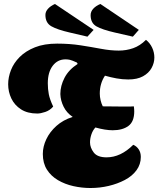

<svg xmlns="http://www.w3.org/2000/svg" viewBox="-20 -923 795 964"><path d="M167 -353Q118 -353 85.5 -374Q53 -395 37 -428.5Q21 -462 21 -500Q21 -535 35 -571Q49 -607 79 -637Q109 -667 155.5 -685.5Q202 -704 267 -704Q330 -704 384.5 -695.5Q439 -687 487 -678Q535 -669 576 -669Q614 -669 648.5 -681Q683 -693 713 -723Q733 -707 744 -683.5Q755 -660 755 -634Q755 -607 741 -581.5Q727 -556 698 -540Q669 -524 624 -524Q594 -524 564.5 -529.5Q535 -535 507 -543Q481 -504 481 -453Q481 -437 485 -420Q489 -403 496 -389Q526 -389 553.5 -388.5Q581 -388 600 -388Q620 -388 632.5 -388Q645 -388 652 -389Q653 -382 653.5 -375.5Q654 -369 654 -364Q654 -312 624.5 -290.5Q595 -269 546 -269Q509 -269 459 -283Q446 -269 439 -248.5Q432 -228 432 -208Q432 -182 450.5 -157.5Q469 -133 515 -133Q586 -133 649 -196Q666 -189 676.5 -173Q687 -157 687 -135Q687 -98 665.5 -68.5Q644 -39 607 -19.5Q570 0 525.5 10.5Q481 21 434 21Q391 21 348.5 11.5Q306 2 271 -18.5Q236 -39 215.5 -71.5Q195 -104 195 -150Q195 -187 212.5 -224Q230 -261 263.5 -291Q297 -321 345 -336Q315 -356 299.5 -387Q284 -418 283 -451Q283 -492 304 -532.5Q325 -573 370 -602L366 -609Q342 -620 331.5 -622.5Q321 -625 309 -625Q269 -625 244.5 -592.5Q220 -560 220 -505Q220 -476 225 -450Q230 -424 247 -388Q231 -369 207.5 -361Q184 -353 167 -353ZM647 -739 555 -760Q494 -774 464.5 -790.5Q435 -807 435 -847Q435 -865 448.5 -879.5Q462 -894 484 -903L677 -773ZM419 -739 329 -760Q268 -774 238 -791Q208 -808 208 -848Q208 -865 221.5 -879.5Q235 -894 256 -903L450 -773Z"/></svg>

Font: Sansita Swashed Black
Style: Regular
Weight: 900
Designer: Pablo Cosgaya
Foundry: Omnibus-Type
Version: Version 1.003; ttfautohint (v1.8.3)